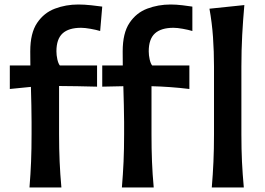

<svg xmlns="http://www.w3.org/2000/svg" viewBox="-20 -829 1170 849"><path d="M110.4 0Q115.2 -59.1 117.4 -114.3Q119.6 -169.4 119.6 -236.3V-289.6Q119.6 -323.7 118.7 -363.3Q117.7 -402.8 116.7 -444.8L23.4 -435.5V-539.6H114.3Q114.3 -555.2 114 -570.8Q113.8 -586.4 113.8 -602.1Q113.8 -682.6 144 -727.5Q174.3 -772.5 222.9 -790.8Q271.5 -809.1 326.2 -809.1Q352.5 -809.1 384 -805.7Q415.5 -802.2 432.1 -799.8L422.9 -691.9Q404.8 -697.3 379.9 -701.7Q355 -706.1 338.4 -706.1Q283.7 -706.1 256.6 -681.2Q229.5 -656.2 229.5 -602.1Q229.5 -585 233.6 -566.4Q237.8 -547.9 244.6 -539.6H409.2V-445.8Q321.3 -448.2 241.2 -448.7V-236.3Q241.2 -169.4 243.7 -114.3Q246.1 -59.1 251.5 0ZM519 0Q523.9 -59.1 526.4 -114.3Q528.8 -169.4 528.8 -236.3V-289.6Q528.8 -324.7 527.6 -364.7Q526.4 -404.8 525.4 -447.8L432.1 -445.8V-539.6H522.9Q522.9 -555.2 522.7 -570.8Q522.5 -586.4 522.5 -602.1Q522.5 -682.6 552.5 -727.5Q582.5 -772.5 631.1 -790.8Q679.7 -809.1 734.4 -809.1Q758.8 -809.1 787.1 -805.7Q815.4 -802.2 830.6 -799.8V-691.9Q812.5 -697.3 788.1 -701.7Q763.7 -706.1 747.1 -706.1Q692.4 -706.1 665 -681.2Q637.7 -656.2 637.7 -602.1Q637.7 -585 641.8 -566.4Q646 -547.9 652.8 -539.6H817.4V-435.5Q773.9 -440.9 732.4 -443.8Q690.9 -446.8 649.9 -447.8V-236.3Q649.9 -169.4 652.1 -114.3Q654.3 -59.1 659.7 0ZM916.5 0Q921.4 -58.6 923.8 -113.5Q926.3 -168.5 926.3 -235.4V-534.2Q926.3 -601.1 921.9 -664.6Q917.5 -728 906.2 -790.5L1060.5 -806.6Q1054.7 -741.7 1051 -674.3Q1047.4 -606.9 1047.4 -534.2V-235.4Q1047.4 -168.5 1050 -113.5Q1052.7 -58.6 1058.1 0Z"/></svg>

Font: Pinar SemiBold
Style: Regular
Weight: 600
Designer: Amin Abedi
Version: Version 3.000